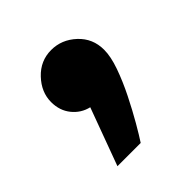

<svg xmlns="http://www.w3.org/2000/svg" viewBox="-102 -249 479 479"><g transform="rotate(-45 138.0 -9.0)"><path d="M52 152 108 0Q82 -6 65 -27Q48 -48 48 -78Q48 -113 75 -141.5Q102 -170 140 -170Q177 -170 205.5 -143.5Q234 -117 234 -77Q234 -53 222.5 -20.5Q211 12 194 46Q177 80 160.5 108.5Q144 137 134 152Z"/></g></svg>

Font: Noto Sans Thaana ExtraBold
Style: Regular
Weight: 800
Designer: David Williams
Foundry: Google Inc.
Version: Version 3.001; ttfautohint (v1.8.4.7-5d5b)